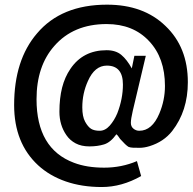

<svg xmlns="http://www.w3.org/2000/svg" viewBox="-20 -667 806 803"><path d="M289.1 13.7Q342.8 34.2 415.5 34.2Q488.3 34.2 552.7 6.8L570.3 69.3Q489.3 115.2 405.8 115.2Q322.3 115.2 254.9 91.8Q187.5 68.4 139.6 24.4Q39.1 -68.4 39.1 -227.5Q39.1 -416 134.8 -527.3Q236.3 -647.5 427.7 -647.5Q580.1 -647.5 671.9 -558.6Q765.6 -469.7 765.6 -323.2Q765.6 -203.1 700.2 -119.1Q665 -74.2 605.5 -55.7Q583 -48.8 564 -48.8Q544.9 -48.8 535.2 -49.3Q525.4 -49.8 517.6 -52.7Q505.9 -59.6 482.4 -85.9L475.6 -95.7Q472.7 -100.6 466.8 -105.5Q442.4 -71.3 415 -63Q387.7 -54.7 354 -54.7Q320.3 -54.7 296.4 -67.4Q272.5 -80.1 257.8 -101.6Q228.5 -143.6 228.5 -199.7Q228.5 -255.9 239.7 -300.3Q251 -344.7 274.4 -378.9Q327.1 -457 425.8 -457Q463.9 -457 487.3 -437.5Q510.7 -418 531.2 -380.9L542 -433.6H589.8L535.2 -203.1Q527.3 -168.9 527.3 -153.3Q527.3 -137.7 538.1 -128.9Q548.8 -120.1 562.5 -120.1Q616.2 -120.1 646.5 -192.4Q669.9 -248 669.9 -307.6Q669.9 -424.8 603.5 -495.1Q537.1 -566.4 425.8 -566.4Q287.1 -566.4 207 -474.6Q132.8 -390.6 132.8 -252Q132.8 -44.9 289.1 13.7ZM494.1 -313.5Q494.1 -392.6 426.8 -392.6Q376 -392.6 347.7 -328.1Q324.2 -276.4 324.2 -217.8Q324.2 -179.7 335.9 -158.2Q347.7 -136.7 360.8 -128.4Q374 -120.1 397 -120.1Q419.9 -120.1 439 -141.6Q458 -163.1 470.7 -193.4Q494.1 -253.9 494.1 -313.5Z"/></svg>

Font: RIT TN Joy
Style: Extra Bold
Weight: 800
Designer: Hussain K H
Foundry: Rachana Institute of Typography
Version: 1.6.2